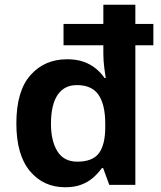

<svg xmlns="http://www.w3.org/2000/svg" viewBox="-20 -780 678 810"><path d="M255 10Q163 10 106 -58.5Q49 -127 49 -259Q49 -396 108.5 -463Q168 -530 263 -530Q303 -530 332.5 -519.5Q362 -509 384 -491Q406 -473 421 -451H426Q424 -463 420 -493.5Q416 -524 416 -553V-589H248V-679H416V-760H551V-679H627V-589H551V0H441L415 -71H410Q394 -49 373 -30.5Q352 -12 323 -1Q294 10 255 10ZM306 -98Q371 -98 397.5 -134Q424 -170 424 -244V-258Q424 -338 396 -379.5Q368 -421 304 -421Q251 -421 223 -379.5Q195 -338 195 -257Q195 -186 222 -142Q249 -98 306 -98Z"/></svg>

Font: Noto Sans Oriya SemiBold
Style: Regular
Weight: 600
Version: Version 2.003